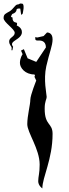

<svg xmlns="http://www.w3.org/2000/svg" viewBox="-37 -1050 387 1070"><path d="M81 -967 89 -973C89 -973 104 -1029 85 -1030C66 -1032 76 -1026 61 -1025C47 -1024 39 -1001 17 -987C-5 -974 -17 -972 -17 -949C-17 -925 45 -889 45 -867C45 -845 14 -841 14 -820C14 -798 28 -794 28 -782L27 -770H32L36 -790C36 -790 23 -802 35 -815C47 -828 84 -841 85 -869C87 -897 56 -908 56 -908C56 -908 64 -924 50 -925C36 -927 32 -942 33 -949C35 -955 24 -955 24 -955C24 -955 27 -973 36 -974C44 -976 55 -985 55 -995C55 -1005 76 -1002 76 -1002ZM96 -776 80 -768 89 -748C89 -748 74 -728 74 -699C74 -672 103 -635 155 -635L158 -629L155 -622L165 -601C165 -601 132 -520 132 -494C132 -467 115 -405 115 -358C115 -311 184 -220 184 -133C184 -83 176 -67 176 -40C176 -15 199 0 199 0C199 -63 256 -162 256 -304C256 -367 212 -348 212 -444C212 -488 223 -494 223 -511C223 -526 204 -605 221 -681C238 -757 256 -795 256 -831C256 -868 230 -869 225 -869L206 -849L171 -841L159 -843L160 -832C160 -832 159 -824 172 -824C187 -825 218 -826 219 -786L165 -705L117 -725Z"/></svg>

Font: Am-Hal
Style: Regular
Weight: 400
Designer: Multible Designers
Foundry: Kief Type Foundry
Version: Version 1.000;PS 001.000;hotconv 1.0.88;makeotf.lib2.5.64775